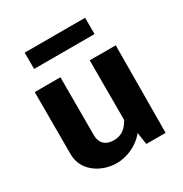

<svg xmlns="http://www.w3.org/2000/svg" viewBox="-172 -868 963 1010"><g transform="rotate(-30 309.0 -363.0)"><path d="M248 10C305 10 374 -14 422 -73L433 0H550L553 -530H395V-168C373 -128 344 -102 296 -102C243 -102 217 -133 217 -177V-530H61V-152C61 -50 156 9 248 10ZM119 -736V-637H486V-736Z"/></g></svg>

Font: Cheyenne Sans
Style: Bold
Weight: 700
Designer: The Public Sans project authors (U.S. Web Design System), Libre Franklin designed by Pablo Impallari and Rodrigo Fuenzal
Foundry: The Cheyenne Sans Project Authors
Version: Version 2.007